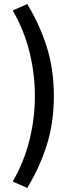

<svg xmlns="http://www.w3.org/2000/svg" viewBox="-20 -754 364 952"><path d="M115 178 43 146Q99 50 126 -59Q153 -168 153 -278Q153 -388 126 -497Q99 -606 43 -702L115 -734Q177 -632 212 -521Q247 -410 247 -278Q247 -146 212 -35Q177 76 115 178Z"/></svg>

Font: Source Sans Pro SemiBold
Style: Regular
Weight: 600
Designer: Paul D. Hunt
Foundry: Adobe Systems Incorporated
Version: Version 2.045;hotconv 1.0.109;makeotfexe 2.5.65596